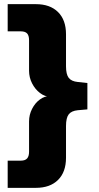

<svg xmlns="http://www.w3.org/2000/svg" viewBox="-20 -725 478 925"><path d="M17 180V49H80Q101 49 110.5 38.5Q120 28 120 6V-140Q120 -172 134.5 -200.5Q149 -229 172.5 -246Q196 -263 223 -263V-259Q196 -259 172.5 -277Q149 -295 134.5 -323.5Q120 -352 120 -384V-531Q120 -554 110.5 -564Q101 -574 80 -574H17V-705H153Q221 -705 259.5 -667Q298 -629 298 -560V-406Q298 -367 311 -350Q324 -333 355 -330L401 -325V-198L355 -194Q324 -191 311 -174Q298 -157 298 -118V35Q298 104 259.5 142Q221 180 153 180Z"/></svg>

Font: Nunito Sans 12pt ExtraLight 12pt Black
Style: Regular
Weight: 900
Version: Version 3.101;gftools[0.9.27]